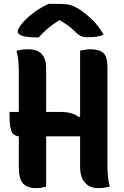

<svg xmlns="http://www.w3.org/2000/svg" viewBox="-20 -962 640 990"><path d="M29 -385H77V-591Q77 -620 74.5 -647.5Q72 -675 65 -700Q81 -704 95 -706Q109 -708 125 -708Q175 -708 196.5 -682Q218 -656 218 -613V-385H292Q322 -385 346 -378.5Q370 -372 387 -358L393 -361V-701Q407 -704 419.5 -706Q432 -708 448 -708Q490 -708 512 -689.5Q534 -671 534 -615V-112Q534 -82 536.5 -54.5Q539 -27 546 0Q530 4 516.5 6Q503 8 486 8Q443 8 418 -20Q393 -48 393 -103V-259H218V1Q203 4 191.5 6Q180 8 164 8Q121 8 99 -15.5Q77 -39 77 -105V-259Q47 -262 38 -288Q29 -314 29 -363ZM231 -942H287Q319 -942 341 -936.5Q363 -931 392 -912Q429 -887 459 -857Q489 -827 514 -783Q496 -776 478 -773Q460 -770 434 -770Q410 -770 396.5 -776.5Q383 -783 372 -794Q356 -811 338 -825Q320 -839 289 -857H284Q245 -832 220 -809.5Q195 -787 180 -769H174Q118 -769 94.5 -777.5Q71 -786 71 -798Q71 -805 77 -817Q83 -829 97 -845Q122 -874 157.5 -899.5Q193 -925 231 -942Z"/></svg>

Font: Recursive Mn Csl St
Style: Bold
Weight: 700
Monospace: yes
Version: Version 1.079;hotconv 1.0.112;makeotfexe 2.5.65598; ttfautoh